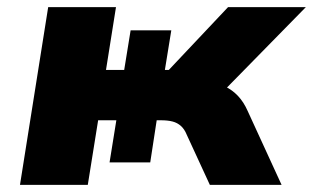

<svg xmlns="http://www.w3.org/2000/svg" viewBox="-20 -518 877 538"><path d="M36 0 115 -498H305L277 -322H328L346 -433H460L442 -322H453L619 -498H837L582 -238L561 -289Q589 -286 610 -276Q631 -266 647 -249Q663 -232 674 -207L769 0H568L503 -141Q497 -156 487 -165Q477 -174 463.5 -177.5Q450 -181 431 -181H404L422 -200L401 -63H287L306 -181H255L226 0Z"/></svg>

Font: Nunito Sans 10pt SemiExpanded Black
Style: Italic
Weight: 900
Width: 6
Italic angle: -9°
Designer: Vernon Adams
Foundry: Vernon Adams
Version: Version 3.101;gftools[0.9.27]